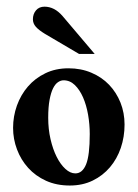

<svg xmlns="http://www.w3.org/2000/svg" viewBox="-20 -556 422 587"><path d="M360.8 -175.3Q360.8 -137.7 349.4 -104Q337.9 -70.3 316.2 -44.7Q294.4 -19 263.4 -3.9Q232.4 11.2 193.4 11.2Q152.8 11.2 120.6 -3.4Q88.4 -18.1 66.2 -42.7Q43.9 -67.4 32 -99.1Q20 -130.9 20 -165Q20 -200.2 31.7 -233.2Q43.5 -266.1 65.4 -291.5Q87.4 -316.9 118.7 -332Q149.9 -347.2 189.5 -347.2Q227.5 -347.2 259.3 -333.7Q291 -320.3 313.5 -296.9Q335.9 -273.4 348.4 -242.2Q360.8 -210.9 360.8 -175.3ZM254.4 -146Q254.4 -175.8 249.3 -205.3Q244.1 -234.9 233.9 -258.3Q223.6 -281.7 208.7 -296.1Q193.8 -310.5 174.3 -310.5Q166 -310.5 157.5 -304.9Q148.9 -299.3 142.3 -286.1Q135.7 -272.9 131.6 -251Q127.4 -229 127.4 -195.8Q127.4 -161.1 134.5 -130.4Q141.6 -99.6 153.3 -76.4Q165 -53.2 179.9 -39.6Q194.8 -25.9 210.4 -25.9Q231.9 -25.9 243.2 -53.5Q254.4 -81.1 254.4 -146ZM221.7 -391.1 117.2 -452.6Q98.6 -463.9 89.6 -474.1Q80.6 -484.4 80.6 -497.1Q80.6 -513.2 90.1 -524.4Q99.6 -535.6 116.2 -535.6Q130.9 -535.6 144.8 -528.6Q158.7 -521.5 171.4 -506.8L269.5 -391.1Z"/></svg>

Font: Scheherazade
Style: Bold
Weight: 700
Version: Version 2.100 (build 932/914)